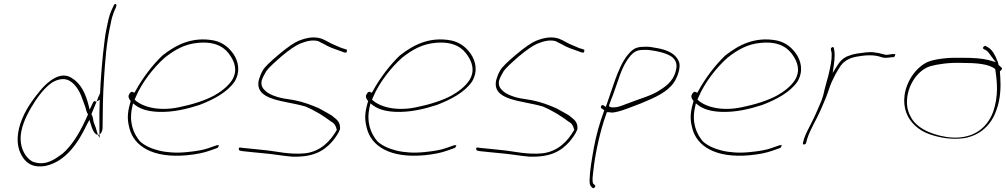

<svg xmlns="http://www.w3.org/2000/svg" viewBox="-20 -761 5119 977"><path d="M84 -133C61 -63 68 -10 89 28C108 63 141 96 213 83C316 60 379 -36 423 -129L435 -151L442 -129C448 -106 461 -75 478 -75L466 -115C463 -123 459 -132 456 -141V-143C453 -156 452 -171 445 -180L472 -245L468 -243C467 -245 467 -245 464 -246C457 -247 456 -245 449 -230L436 -203L430 -228C417 -279 394 -334 348 -362C293 -402 228 -352 186 -302C147 -255 107 -201 84 -133ZM85 -51C83 -107 111 -166 137 -211C164 -257 198 -306 238 -336C262 -354 304 -369 335 -349C365 -332 387 -293 397 -263L414 -217C418 -203 421 -188 428 -179C396 -106 353 -23 293 25H292C250 57 204 84 145 61C110 42 86 -3 85 -51ZM528 -644C523 -621 517 -594 513 -562C500 -462 492 -358 488 -263L487 -236C486 -197 485 -160 486 -126V-77C495 -81 501 -93 502 -111C503 -187 503 -271 509 -358C515 -447 521 -545 544 -644C548 -667 554 -686 560 -701L570 -724C573 -734 574 -738 569 -740C565 -743 559 -737 556 -727C543 -701 535 -680 528 -644ZM472 -245C478 -248 487 -253 487 -253C487 -256 488 -259 488 -263V-287ZM478 -75 488 -59 486 -77C484 -76 481 -75 479 -75Z M638 -282C629 -270 637 -257 645 -247L643 -239C626 -181 628 -149 639 -107C662 -19 754 45 931 29C982 24 1018 16 1046 6L1086 -8C1088 -9 1091 -12 1093 -18C1095 -20 1096 -21 1091 -22H1083L1043 -8C1016 2 981 8 931 13C824 24 738 -1 693 -41C659 -81 635 -138 653 -217L657 -235L670 -225C695 -207 727 -195 781 -192C858 -188 934 -207 995 -227C1068 -255 1136 -291 1174 -346C1206 -400 1191 -452 1168 -486C1147 -516 1118 -544 1069 -555C958 -576 876 -533 807 -479C759 -434 705 -364 670 -299L664 -289L655 -293C649 -296 644 -292 638 -283ZM665 -254 671 -268C703 -343 763 -419 820 -469C869 -507 919 -537 988 -543C1085 -552 1129 -514 1153 -476C1170 -450 1193 -404 1160 -352C1138 -319 1102 -293 1070 -275C1022 -249 958 -229 889 -215C783 -193 701 -219 665 -254ZM671 -268Z M1198 -10C1192 -6 1196 3 1199 5L1213 8C1244 11 1284 16 1322 19C1369 23 1418 32 1464 36C1570 40 1625 10 1669 -39C1683 -55 1703 -83 1710 -103C1713 -133 1700 -149 1679 -164V-165H1678C1671 -172 1661 -178 1648 -185C1634 -192 1621 -201 1603 -210C1564 -227 1524 -242 1479 -251L1418 -261C1385 -267 1348 -282 1331 -298C1316 -312 1306 -326 1312 -353L1313 -355C1317 -367 1325 -382 1335 -399C1347 -416 1372 -439 1412 -474C1452 -508 1484 -529 1507 -539C1539 -552 1573 -561 1604 -550V-549L1636 -533L1637 -532C1660 -519 1687 -510 1713 -501L1732 -494H1733C1737 -494 1740 -493 1742 -493C1748 -504 1746 -508 1743 -509L1721 -516H1720C1708 -521 1698 -525 1687 -530C1659 -541 1642 -554 1617 -564C1580 -576 1545 -571 1501 -554C1478 -545 1443 -521 1399 -484C1355 -447 1327 -420 1318 -404C1307 -386 1302 -370 1297 -354C1273 -248 1430 -250 1530 -220H1532C1585 -198 1631 -168 1664 -143C1681 -134 1689 -122 1693 -103L1694 -100C1660 -41 1611 9 1534 19C1454 27 1389 9 1328 3C1290 0 1250 -6 1220 -8L1204 -10C1203 -10 1201 -11 1198 -10Z M1846 -282C1837 -270 1845 -257 1853 -247L1851 -239C1834 -181 1836 -149 1847 -107C1870 -19 1962 45 2139 29C2190 24 2226 16 2254 6L2294 -8C2296 -9 2299 -12 2301 -18C2303 -20 2304 -21 2299 -22H2291L2251 -8C2224 2 2189 8 2139 13C2032 24 1946 -1 1901 -41C1867 -81 1843 -138 1861 -217L1865 -235L1878 -225C1903 -207 1935 -195 1989 -192C2066 -188 2142 -207 2203 -227C2276 -255 2344 -291 2382 -346C2414 -400 2399 -452 2376 -486C2355 -516 2326 -544 2277 -555C2166 -576 2084 -533 2015 -479C1967 -434 1913 -364 1878 -299L1872 -289L1863 -293C1857 -296 1852 -292 1846 -283ZM1873 -254 1879 -268C1911 -343 1971 -419 2028 -469C2077 -507 2127 -537 2196 -543C2293 -552 2337 -514 2361 -476C2378 -450 2401 -404 2368 -352C2346 -319 2310 -293 2278 -275C2230 -249 2166 -229 2097 -215C1991 -193 1909 -219 1873 -254ZM1879 -268Z M2406 -10C2400 -6 2404 3 2407 5L2421 8C2452 11 2492 16 2530 19C2577 23 2626 32 2672 36C2778 40 2833 10 2877 -39C2891 -55 2911 -83 2918 -103C2921 -133 2908 -149 2887 -164V-165H2886C2879 -172 2869 -178 2856 -185C2842 -192 2829 -201 2811 -210C2772 -227 2732 -242 2687 -251L2626 -261C2593 -267 2556 -282 2539 -298C2524 -312 2514 -326 2520 -353L2521 -355C2525 -367 2533 -382 2543 -399C2555 -416 2580 -439 2620 -474C2660 -508 2692 -529 2715 -539C2747 -552 2781 -561 2812 -550V-549L2844 -533L2845 -532C2868 -519 2895 -510 2921 -501L2940 -494H2941C2945 -494 2948 -493 2950 -493C2956 -504 2954 -508 2951 -509L2929 -516H2928C2916 -521 2906 -525 2895 -530C2867 -541 2850 -554 2825 -564C2788 -576 2753 -571 2709 -554C2686 -545 2651 -521 2607 -484C2563 -447 2535 -420 2526 -404C2515 -386 2510 -370 2505 -354C2481 -248 2638 -250 2738 -220H2740C2793 -198 2839 -168 2872 -143C2889 -134 2897 -122 2901 -103L2902 -100C2868 -41 2819 9 2742 19C2662 27 2597 9 2536 3C2498 0 2458 -6 2428 -8L2412 -10C2411 -10 2409 -11 2406 -10Z M3039 -211 3055 -200C3033 -141 3014 -76 3002 -10C2991 52 2981 109 2980 158C2980 180 2984 186 2995 195C3002 201 3014 187 3007 181L3000 175L2998 173C2992 156 2997 130 2999 110C3007 33 3027 -63 3053 -146L3068 -190H3081C3091 -187 3103 -188 3118 -192H3119C3152 -199 3201 -220 3239 -234C3309 -263 3374 -290 3409 -341C3430 -372 3445 -421 3435 -447C3420 -485 3381 -506 3325 -516C3300 -520 3283 -525 3257 -523H3255C3228 -523 3210 -516 3198 -506C3133 -452 3106 -337 3068 -232L3062 -217L3051 -225C3043 -231 3034 -218 3039 -211ZM3079 -222 3080 -227C3086 -244 3093 -263 3100 -280C3125 -345 3142 -423 3185 -473V-474C3200 -490 3214 -507 3251 -507C3277 -509 3298 -504 3318 -501C3365 -491 3429 -476 3422 -416C3414 -358 3377 -327 3340 -304C3296 -273 3231 -258 3170 -233H3169C3144 -223 3120 -212 3090 -215C3090 -214 3079 -219 3079 -222Z M3502 -282C3493 -270 3501 -257 3509 -247L3507 -239C3490 -181 3492 -149 3503 -107C3526 -19 3618 45 3795 29C3846 24 3882 16 3910 6L3950 -8C3952 -9 3955 -12 3957 -18C3959 -20 3960 -21 3955 -22H3947L3907 -8C3880 2 3845 8 3795 13C3688 24 3602 -1 3557 -41C3523 -81 3499 -138 3517 -217L3521 -235L3534 -225C3559 -207 3591 -195 3645 -192C3722 -188 3798 -207 3859 -227C3932 -255 4000 -291 4038 -346C4070 -400 4055 -452 4032 -486C4011 -516 3982 -544 3933 -555C3822 -576 3740 -533 3671 -479C3623 -434 3569 -364 3534 -299L3528 -289L3519 -293C3513 -296 3508 -292 3502 -283ZM3529 -254 3535 -268C3567 -343 3627 -419 3684 -469C3733 -507 3783 -537 3852 -543C3949 -552 3993 -514 4017 -476C4034 -450 4057 -404 4024 -352C4002 -319 3966 -293 3934 -275C3886 -249 3822 -229 3753 -215C3647 -193 3565 -219 3529 -254ZM3535 -268Z M4066 -35C4064 -28 4067 -26 4070 -26C4077 -26 4079 -27 4082 -34L4087 -53C4103 -104 4134 -151 4155 -199C4168 -232 4184 -263 4193 -292C4200 -314 4209 -339 4219 -358L4233 -386L4251 -416C4270 -449 4302 -468 4347 -474L4367 -477C4394 -481 4421 -480 4439 -477C4459 -474 4473 -465 4489 -467H4490C4498 -467 4513 -469 4518 -470H4527C4534 -472 4541 -489 4529 -486H4522C4513 -484 4502 -484 4494 -482H4492C4486 -482 4483 -483 4479 -484L4463 -488C4456 -490 4452 -491 4445 -492L4424 -495C4401 -498 4371 -492 4344 -489L4319 -484L4290 -474C4267 -463 4256 -451 4241 -428L4217 -390L4223 -431C4228 -466 4229 -495 4223 -517C4221 -527 4206 -518 4208 -511V-510C4208 -503 4212 -498 4212 -485C4213 -457 4206 -423 4198 -389C4195 -375 4192 -364 4188 -351C4184 -332 4178 -317 4175 -302L4171 -284C4169 -275 4166 -266 4163 -258L4161 -251C4146 -217 4132 -181 4115 -148C4100 -116 4080 -83 4071 -54ZM4153 -189Z M4609 -355C4571 -284 4576 -216 4599 -171C4617 -135 4653 -100 4702 -81C4749 -63 4816 -48 4887 -58C4965 -72 5023 -122 5050 -200C5072 -258 5073 -322 5070 -368L5068 -398C5073 -402 5083 -411 5077 -416L5061 -431C5059 -438 5059 -447 5054 -453C5046 -478 5028 -508 5011 -518L4997 -526C4994 -529 4991 -528 4986 -524C4975 -513 4989 -510 4996 -506C5008 -500 5017 -484 5026 -472L5047 -445L5012 -455C4978 -464 4933 -467 4878 -467C4813 -469 4754 -463 4712 -450C4671 -437 4632 -398 4609 -355ZM4596 -223C4587 -306 4639 -400 4713 -424C4752 -435 4812 -443 4870 -441C4949 -441 5011 -436 5044 -410L5046 -397C5054 -342 5061 -271 5034 -193C5001 -102 4920 -46 4796 -64C4704 -79 4637 -117 4612 -171C4604 -186 4598 -204 4596 -223ZM4870 -441Z"/></svg>

Font: Stray Cat
Style: ExLtExtObl
Weight: 200
Version: Version 1.0